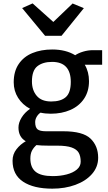

<svg xmlns="http://www.w3.org/2000/svg" viewBox="-20 -855 634 1127"><path d="M579.6 -475.1H477.5Q502.4 -433.1 502.4 -378.4Q502.4 -318.4 473.1 -275.1Q443.8 -231.9 393.1 -209.7Q342.3 -187.5 278.3 -187.5Q245.1 -187.5 217.8 -193.8Q204.1 -184.6 195.3 -169.4Q186.5 -154.3 186.5 -138.2Q186.5 -107.4 200.4 -95.9Q214.4 -84.5 250 -84.5H351.1Q466.8 -84.5 511.5 -41.3Q556.2 2 556.2 70.8Q556.2 125 520 166.3Q483.9 207.5 422.6 230Q361.3 252.4 287.1 252.4Q177.2 252.4 115.5 211.4Q53.7 170.4 53.7 88.4Q53.7 50.3 76.7 21Q99.6 -8.3 131.3 -25.9Q88.4 -50.8 88.4 -106.4Q88.4 -134.8 106.7 -164.8Q125 -194.8 156.7 -216.3Q111.8 -240.2 86.2 -280.8Q60.5 -321.3 60.5 -372.1Q60.5 -436 89.8 -479.2Q119.1 -522.5 170.2 -543.5Q221.2 -564.5 286.6 -564.5Q366.2 -564.5 421.4 -530.8Q439.9 -543.5 468.3 -552Q496.6 -560.5 525.4 -560.5H579.6ZM395.5 -374.5Q395.5 -432.1 368.2 -461.9Q340.8 -491.7 285.6 -491.7Q231.9 -491.7 199.7 -466.6Q167.5 -441.4 167.5 -377Q167.5 -325.7 195.6 -292.5Q223.6 -259.3 280.8 -259.3Q337.4 -259.3 366.5 -285.2Q395.5 -311 395.5 -374.5ZM193.8 -3.4Q177.2 11.2 167.7 29.3Q158.2 47.4 158.2 75.7Q158.2 127.9 189.2 153.3Q220.2 178.7 289.6 178.7Q334 178.7 371.3 168.9Q408.7 159.2 431.2 140.1Q453.6 121.1 453.6 94.2Q453.6 62 442.1 41.7Q430.7 21.5 400.6 10.7Q370.6 0 315.9 0H266.1Q221.7 0 193.8 -3.4ZM293 -726.1 406.2 -834.5 472.2 -807.1 341.3 -645H244.6L109.9 -807.6L171.4 -835Z"/></svg>

Font: Merriweather Sans
Style: Regular
Weight: 400
Designer: Eben Sorkin
Foundry: Eben Sorkin
Version: Version 1.006; ttfautohint (v1.4.1) -l 6 -r 50 -G 0 -x 11 -H